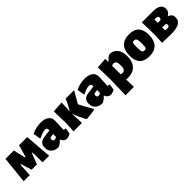

<svg xmlns="http://www.w3.org/2000/svg" viewBox="279 -1727 3155 3155"><g transform="rotate(-45 1856.5 -149.5)"><path d="M74 -471H269L283 -406L319 -257H328L370 -397L388 -471H580L618 0H464L465 -143L460 -232H449L376 -41H252L193 -232H183L176 -159L168 0H25Z M1094 -339Q1094 -319 1090 -233Q1086 -157 1086 -148Q1086 -137 1089.5 -132Q1093 -127 1100 -127Q1107 -127 1117 -130L1129 -120L1112 -20Q1075 6 1019 10Q990 8 967.5 -10Q945 -28 933 -61H926Q882 -10 826 11Q750 10 704.5 -31.5Q659 -73 659 -145Q659 -256 774 -272L916 -291V-303Q916 -329 905.5 -340Q895 -351 869 -351Q813 -351 724 -303L712 -311L691 -434Q737 -458 792.5 -471Q848 -484 902 -484Q994 -484 1044 -446.5Q1094 -409 1094 -339ZM859 -198Q845 -196 838.5 -187.5Q832 -179 832 -162Q832 -122 869 -122Q893 -122 916 -138V-206Z M1677 -32 1676 -12Q1611 1 1493 12L1473 2Q1410 -114 1372 -223V-210L1380 0H1185L1194 -190L1187 -461L1381 -474L1374 -274L1450 -416L1471 -472H1670L1550 -263Q1597 -167 1677 -32Z M2116 -339Q2116 -319 2112 -233Q2108 -157 2108 -148Q2108 -137 2111.5 -132Q2115 -127 2122 -127Q2129 -127 2139 -130L2151 -120L2134 -20Q2097 6 2041 10Q2012 8 1989.5 -10Q1967 -28 1955 -61H1948Q1904 -10 1848 11Q1772 10 1726.5 -31.5Q1681 -73 1681 -145Q1681 -256 1796 -272L1938 -291V-303Q1938 -329 1927.5 -340Q1917 -351 1891 -351Q1835 -351 1746 -303L1734 -311L1713 -434Q1759 -458 1814.5 -471Q1870 -484 1924 -484Q2016 -484 2066 -446.5Q2116 -409 2116 -339ZM1881 -198Q1867 -196 1860.5 -187.5Q1854 -179 1854 -162Q1854 -122 1891 -122Q1915 -122 1938 -138V-206Z M2684 -248Q2684 -124 2620.5 -56Q2557 12 2442 12Q2422 12 2399 9L2403 185H2209L2217 -190L2210 -461L2395 -474V-404H2402Q2444 -454 2498 -479Q2586 -479 2635 -418Q2684 -357 2684 -248ZM2501 -217Q2501 -273 2485 -299Q2469 -325 2434 -325Q2412 -325 2395 -313V-210L2397 -113Q2417 -108 2431 -108Q2468 -108 2484.5 -134Q2501 -160 2501 -217Z M3183 -247Q3183 -119 3121.5 -53.5Q3060 12 2940 12Q2828 12 2771 -47.5Q2714 -107 2714 -223Q2714 -352 2775.5 -418Q2837 -484 2957 -484Q3069 -484 3126 -424Q3183 -364 3183 -247ZM2896 -257Q2896 -196 2900.5 -166.5Q2905 -137 2917 -125.5Q2929 -114 2954 -114Q2974 -114 2983.5 -121.5Q2993 -129 2996.5 -149.5Q3000 -170 3000 -211Q3000 -271 2995.5 -300.5Q2991 -330 2979 -341.5Q2967 -353 2943 -353Q2923 -353 2913 -345.5Q2903 -338 2899.5 -318Q2896 -298 2896 -257Z M3696 -138Q3696 -62 3633.5 -28Q3571 6 3448 6Q3376 6 3242 0L3251 -190L3244 -472H3509Q3593 -472 3639 -440.5Q3685 -409 3685 -349Q3685 -314 3666.5 -286Q3648 -258 3614 -242Q3658 -228 3677 -203Q3696 -178 3696 -138ZM3425 -360 3422 -284 3480 -281Q3495 -287 3501.5 -296.5Q3508 -306 3508 -323Q3508 -345 3492.5 -352.5Q3477 -360 3428 -360ZM3519 -144Q3519 -155 3514 -162.5Q3509 -170 3496 -177L3420 -176L3423 -109Q3452 -105 3477 -105Q3496 -105 3507.5 -115Q3519 -125 3519 -144Z"/></g></svg>

Font: Luna Sans Black
Style: Regular
Weight: 900
Designer: Juan Pablo del Peral
Foundry: Huerta Tipografica
Version: Version 2.001; ttfautohint (v1.5)